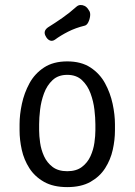

<svg xmlns="http://www.w3.org/2000/svg" viewBox="-20 -758 550 785"><path d="M450 -225Q450 -186 441 -145.5Q432 -105 410 -70.5Q388 -36 350 -14.5Q312 7 255 7Q198 7 160 -14.5Q122 -36 100 -70.5Q78 -105 69 -145.5Q60 -186 60 -225V-250Q60 -289 69.5 -333.5Q79 -378 100.5 -417.5Q122 -457 160 -482Q198 -507 255 -507Q312 -507 350 -482Q388 -457 409.5 -417.5Q431 -378 440.5 -333.5Q450 -289 450 -250ZM370 -250Q370 -276 366 -310Q362 -344 350 -376.5Q338 -409 315 -430.5Q292 -452 255 -452Q218 -452 195 -430.5Q172 -409 160 -376.5Q148 -344 144 -310Q140 -276 140 -250V-225Q140 -203 144 -174.5Q148 -146 160 -119.5Q172 -93 195 -75.5Q218 -58 255 -58Q292 -58 315 -75.5Q338 -93 350 -119.5Q362 -146 366 -174.5Q370 -203 370 -225ZM205 -596Q195 -589 185.5 -592Q176 -595 169 -606L168 -608Q161 -619 163 -628.5Q165 -638 176 -646Q205 -664 234.5 -684.5Q264 -705 293 -731Q300 -737 308.5 -737.5Q317 -738 325.5 -734Q334 -730 340 -721L344 -715Q350 -707 348.5 -693Q347 -679 341 -667Q335 -655 326 -653Q289 -644 258.5 -628.5Q228 -613 205 -596Z"/></svg>

Font: Winky Sans Light
Style: Regular
Weight: 300
Designer: Simon Atzbach
Foundry: typofactur
Version: Version 1.205